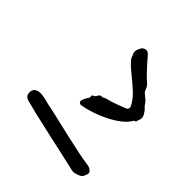

<svg xmlns="http://www.w3.org/2000/svg" viewBox="-94 -795 1070 1070"><g transform="rotate(-45 440.5 -260.0)"><path d="M221 -421Q213 -380 200 -325Q187 -270 174 -213Q161 -156 150.5 -105.5Q140 -55 136 -23Q135 -9 125 5Q115 20 99 15Q95 14 92 12.5Q89 11 85 10Q66 3 60 -18Q59 -20 58.5 -23Q58 -26 56 -29Q49 -45 54 -65Q64 -107 77 -166Q90 -225 104 -288.5Q118 -352 131.5 -410Q145 -468 156 -509Q159 -518 166 -526Q173 -534 183 -535Q218 -541 229.5 -513.5Q241 -486 221 -421Z M816 -258Q822 -248 820 -238Q818 -228 810 -220Q792 -205 770 -185.5Q748 -166 727.5 -146Q707 -126 693 -109Q681 -96 666 -91Q651 -86 641.5 -75.5Q632 -65 624 -54Q616 -43 604 -36Q600 -34 596 -30.5Q592 -27 588 -23Q582 -16 574 -10Q566 -4 558 1Q538 13 518 5Q509 2 504 0Q496 0 496 -6Q494 -13 491 -14Q464 -29 440 -60Q416 -91 396.5 -130.5Q377 -170 364 -209.5Q351 -249 346 -281Q345 -291 351.5 -297Q358 -303 368 -300Q380 -296 392 -289.5Q404 -283 411 -278Q414 -277 419.5 -278.5Q425 -280 426 -278Q428 -278 431.5 -271Q435 -264 439 -260Q444 -256 449.5 -254Q455 -252 459 -245Q462 -241 461.5 -234.5Q461 -228 464 -223Q468 -218 470 -212.5Q472 -207 473 -201Q478 -177 489.5 -147Q501 -117 510 -94Q513 -84 522 -81Q531 -78 539 -83Q574 -100 604.5 -133Q635 -166 663 -201.5Q691 -237 718 -261Q728 -269 738 -273Q744 -275 748 -276Q756 -282 766.5 -282.5Q777 -283 786 -279Q796 -275 804 -271Q812 -267 816 -258Z"/></g></svg>

Font: Slackside One
Style: Regular
Weight: 400
Version: Version 1.000